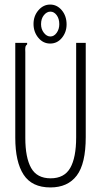

<svg xmlns="http://www.w3.org/2000/svg" viewBox="-20 -811 440 842"><path d="M201 11Q120 11 83.5 -45Q47 -101 47 -207V-623H99V-616Q93 -612 91.5 -605Q90 -598 91 -582V-206Q91 -120 116.5 -74.5Q142 -29 202 -29Q262 -29 288 -74.5Q314 -120 314 -209V-623H356V-210Q356 -93 316.5 -41Q277 11 201 11ZM200 -620Q169 -620 148 -645.5Q127 -671 127 -706Q127 -741 148.5 -766Q170 -791 200 -791Q230 -791 251 -766Q272 -741 272 -704Q272 -670 251.5 -645Q231 -620 200 -620ZM201 -651Q217 -651 228.5 -667Q240 -683 240 -705Q240 -729 228.5 -744.5Q217 -760 201 -760Q185 -760 172.5 -744.5Q160 -729 160 -705Q160 -683 172.5 -667Q185 -651 201 -651Z"/></svg>

Font: Inconsolata Condensed Light
Style: Regular
Weight: 300
Width: 3
Monospace: yes
Designer: Raph Levien, Cyreal, Brenton Simpson
Foundry: Raph Levien, Cyreal, Google
Version: Version 3.001; ttfautohint (v1.8.2.53-6de2)